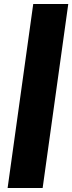

<svg xmlns="http://www.w3.org/2000/svg" viewBox="-20 -832 361 959"><path d="M321 -812 193 107H18L146 -812Z"/></svg>

Font: Fira Sans Condensed Black
Style: Italic
Weight: 900
Width: 3
Italic angle: -8°
Designer: Carrois Corporate & Edenspiekermann AG
Foundry: Carrois Corporate GbR & Edenspiekermann AG
Version: Version 4.203